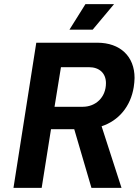

<svg xmlns="http://www.w3.org/2000/svg" viewBox="-20 -906 669 926"><path d="M530 -886H392L315 -763H427ZM421 0H566L470 -297C552 -324 610 -392 625 -486C627 -501 629 -516 629 -530C629 -634 560 -700 449 -700H155L45 0H181L226 -283H338ZM274 -582H409C459 -582 491 -553 491 -505C491 -436 441 -391 379 -391H243Z"/></svg>

Font: Arthouse Owned
Style: Bold Italic
Weight: 700
Italic angle: -10°
Designer: Jeremy Tribby
Foundry: Tribby Type
Version: Version 1.000;PS 001.000;hotconv 1.0.88;makeotf.lib2.5.64775